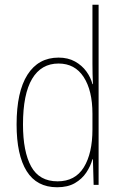

<svg xmlns="http://www.w3.org/2000/svg" viewBox="-20 -780 512 810"><path d="M221 10Q135 10 92.5 -58Q50 -126 50 -255Q50 -393 96 -465Q142 -537 227 -537Q267 -537 296.5 -520.5Q326 -504 344.5 -478.5Q363 -453 370 -425H372Q371 -448 370.5 -469Q370 -490 370 -511V-760H396V0H375L372 -108H370Q362 -79 344 -52Q326 -25 296 -7.5Q266 10 221 10ZM223 -15Q297 -15 333.5 -74Q370 -133 370 -234V-300Q370 -398 333 -455Q296 -512 227 -512Q154 -512 115.5 -447.5Q77 -383 77 -255Q77 -140 111.5 -77.5Q146 -15 223 -15Z"/></svg>

Font: Noto Sans Khmer Condensed Thin
Style: Regular
Weight: 100
Width: 3
Designer: Danh Hong and the Monotype Design Team
Foundry: Monotype Imaging Inc.
Version: Version 2.004; ttfautohint (v1.8.4.7-5d5b)